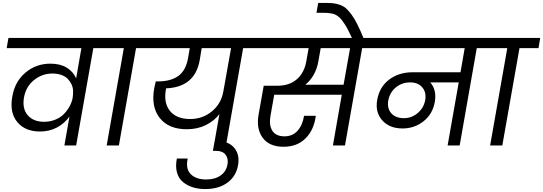

<svg xmlns="http://www.w3.org/2000/svg" viewBox="-20 -1001 3737 1321"><path d="M283.2 -163.1Q325.2 -163.1 361.1 -178Q397 -192.9 420.7 -217.5Q444.3 -242.2 459.5 -270.5Q474.6 -298.8 480 -328.1Q483.4 -352.5 482.7 -376.2Q481.9 -399.9 471.7 -421.4Q461.4 -442.9 445.3 -459.2Q429.2 -475.6 402.1 -485.4Q375 -495.1 340.8 -495.1Q269.5 -495.1 213.9 -450Q158.2 -404.8 145 -330.1Q131.8 -253.4 170.7 -208.3Q209.5 -163.1 283.2 -163.1ZM752.9 -669.9H622.1L503.9 0H422.9L458 -199.2Q424.3 -151.9 372.3 -124Q320.3 -96.2 254.9 -96.2Q152.3 -96.2 98.4 -161.9Q44.4 -227.5 64.9 -337.9Q82.5 -440.4 155.5 -501.7Q228.5 -563 327.1 -563Q394.5 -563 439 -535.6Q483.4 -508.3 503.9 -461.9L540 -669.9H25.9L38.1 -740.2H766.1Z M713.9 0 832 -669.9H699.7L711.9 -740.2H1058.6L1046.9 -669.9H916L797.9 0Z M1288.6 -182.1Q1374 -182.1 1438.2 -235.1Q1502.4 -288.1 1516.6 -372.1V-371.1L1569.8 -669.9H1367.7L1354 -586.9Q1320.8 -400.9 1122.6 -393.1Q1122.6 -392.1 1122.1 -389.6Q1121.6 -387.2 1121.6 -386.2Q1104.5 -292.5 1149.7 -237.3Q1194.8 -182.1 1288.6 -182.1ZM993.7 -669.9 1005.9 -740.2H1796.9L1783.7 -669.9H1652.8L1534.7 0H1451.7L1489.7 -215.8Q1454.1 -168.9 1396.2 -140.4Q1338.4 -111.8 1264.6 -111.8Q1140.6 -111.8 1079.3 -189Q1018.1 -266.1 1041 -394Q1042 -399.9 1051.8 -440.9H1066.9Q1153.8 -440.9 1206.1 -477.8Q1258.3 -514.6 1273.9 -601.1L1285.6 -669.9Z M1392.6 299.8Q1345.7 299.8 1306.6 287.6Q1267.6 275.4 1238.3 251Q1209 226.6 1197.5 185.1Q1186 143.6 1196.8 89.8H1271.5Q1255.9 161.1 1292.5 197.5Q1329.1 233.9 1399.4 233.9Q1458.5 233.9 1497.8 206.3Q1537.1 178.7 1545.4 128.9Q1552.2 90.8 1532.2 64Q1512.2 37.1 1468.8 37.1H1444.8L1456.5 -28.8H1480.5Q1554.7 -28.8 1592 16.6Q1629.4 62 1618.7 130.9Q1606.4 210 1545.9 254.9Q1485.4 299.8 1392.6 299.8Z M2170.4 -579.1Q2152.3 -476.6 2080.6 -418H2343.8L2388.7 -669.9H2186.5ZM1730.5 -669.9 1743.7 -740.2H2615.7L2602.5 -669.9H2471.7L2353.5 0H2270.5L2331.5 -349.1H1866.7L1840.8 -203.1Q1829.6 -139.2 1854 -101.1Q1878.4 -63 1937.5 -63Q1993.2 -63 2027.6 -101.8Q2062 -140.6 2071.8 -204.1H2152.8Q2140.6 -107.4 2082.5 -49.3Q2024.4 8.8 1930.7 8.8Q1833.5 8.8 1787.8 -52.5Q1742.2 -113.8 1758.8 -210.9L1794.4 -411.1H1887.7Q1971.2 -411.1 2022.5 -455.8Q2073.7 -500.5 2087.4 -579.1L2103.5 -669.9Z M2403.3 -735.8Q2388.7 -767.1 2377 -790.3Q2365.2 -813.5 2353.3 -832.3Q2341.3 -851.1 2331.5 -863.5Q2321.8 -876 2309.8 -885.5Q2297.9 -895 2287.4 -900.1Q2276.9 -905.3 2262 -908.2Q2247.1 -911.1 2233.2 -912.1Q2219.2 -913.1 2199.2 -913.1H2157.2L2169.4 -981H2210.4Q2247.1 -981 2270 -978.8Q2293 -976.6 2318.1 -967.8Q2343.3 -959 2360.8 -943.6Q2378.4 -928.2 2398.9 -900.1Q2419.4 -872.1 2439 -832.8Q2458.5 -793.5 2482.4 -735.8Z M2759.3 -188Q2812.5 -188 2854 -223.4Q2895.5 -258.8 2905.3 -311Q2915 -364.3 2886 -399.2Q2856.9 -434.1 2802.2 -434.1Q2745.1 -434.1 2703.6 -399.7Q2662.1 -365.2 2651.4 -310.1Q2642.1 -255.9 2671.9 -221.9Q2701.7 -188 2759.3 -188ZM2549.3 -669.9 2561.5 -740.2H3404.3L3392.6 -669.9H3260.3L3142.6 0H3059.6L3136.2 -434.1H2940.4Q2985.4 -382.3 2971.7 -300.8Q2957.5 -217.3 2894.8 -167.2Q2832 -117.2 2749.5 -117.2Q2659.7 -117.2 2609.9 -173.1Q2560.1 -229 2575.2 -314Q2591.3 -403.8 2658 -453.9Q2724.6 -503.9 2820.3 -503.9H3148.4L3177.2 -669.9Z M3352.1 0 3470.2 -669.9H3337.9L3350.1 -740.2H3696.8L3685.1 -669.9H3554.2L3436 0Z"/></svg>

Font: SVN-Poppins
Style: Italic
Weight: 400
Italic angle: -10°
Designer: Ninad Kale (Devanagari), Jonny Pinhorn (Latin)
Foundry: Indian Type Foundry
Version: Version 3.002 2017